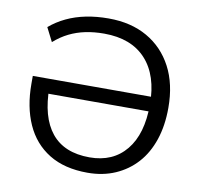

<svg xmlns="http://www.w3.org/2000/svg" viewBox="-80 -798 927 892"><g transform="rotate(10 383.5 -352.5)"><path d="M389 9Q280 9 207 -36Q134 -81 97.5 -162.5Q61 -244 61 -353V-390H636V-321H123L146 -353Q146 -211 206 -137Q266 -63 386 -63Q496 -63 558 -138.5Q620 -214 620 -353Q620 -491 551 -566Q482 -641 354 -641Q306 -641 265.5 -632.5Q225 -624 189.5 -606.5Q154 -589 121 -560L88 -625Q122 -654 164 -674Q206 -694 255.5 -704Q305 -714 362 -714Q468 -714 545 -670Q622 -626 664.5 -545.5Q707 -465 707 -353Q707 -269 684.5 -202Q662 -135 620 -88.5Q578 -42 519.5 -16.5Q461 9 389 9Z"/></g></svg>

Font: NunitoSans1
Style: Book
Weight: 400
Designer: Vernon Adams
Foundry: Vernon Adams
Version: Version 3.101;gftools[0.9.27]